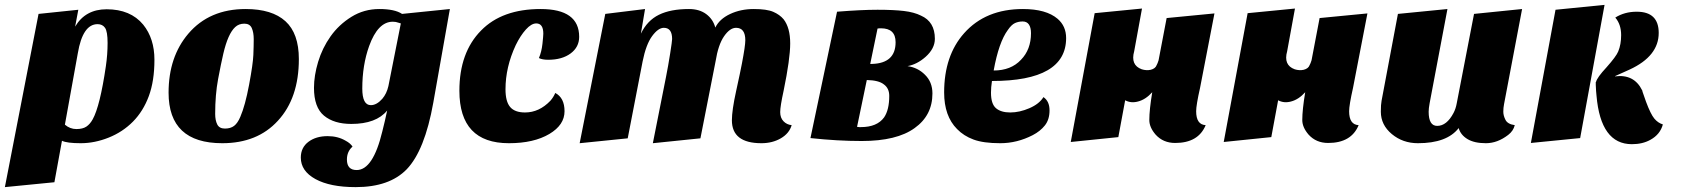

<svg xmlns="http://www.w3.org/2000/svg" viewBox="-62 -567 6900 787"><path d="M192 10 161 180 -42 200 96 -510 259 -527 246 -458Q288 -529 375 -529Q473 -529 525 -466Q571 -409 571 -322Q571 -235 548 -173Q525 -111 483 -68.5Q441 -26 383.5 -3Q326 20 269 20Q212 20 192 10ZM204 -56Q225 -38 251 -38Q277 -38 292 -48Q307 -58 318 -78Q348 -132 372 -296Q379 -344 379 -391Q379 -438 368.5 -453Q358 -468 338 -468Q277 -468 257 -349Z M849 20Q629 20 629 -187Q629 -334 710 -429Q796 -530 945 -530Q1053 -530 1108 -480Q1163 -430 1163 -325Q1163 -165 1077 -72Q993 20 849 20ZM820 -100Q820 -74 828.5 -57Q837 -40 860 -40Q883 -40 897.5 -51Q912 -62 923 -88Q943 -134 959 -219.5Q975 -305 976.5 -342Q978 -379 978 -406.5Q978 -434 970 -452Q962 -470 939.5 -470Q917 -470 902 -456Q887 -442 875 -415Q863 -388 853.5 -347.5Q844 -307 832 -243Q820 -179 820 -100Z M1586 -510 1782 -530 1714 -146Q1679 50 1605 127Q1534 200 1396 200Q1291 200 1231 167Q1171 134 1171 79Q1171 38 1202 14.5Q1233 -9 1281 -9Q1323 -9 1355 10Q1374 20 1383 34Q1360 54 1360 87Q1360 130 1400 130Q1467 130 1505 -28Q1516 -71 1525 -114Q1480 -59 1378 -59Q1307 -59 1266 -93Q1225 -127 1225 -207Q1225 -257 1242 -313.5Q1259 -370 1293 -418Q1327 -466 1378.5 -498Q1430 -530 1493 -530Q1556 -530 1586 -510ZM1423 -204Q1423 -136 1458 -136Q1482 -136 1505 -162Q1523 -183 1530 -214L1581 -471Q1576 -472 1571 -474Q1561 -478 1548 -478Q1487 -478 1451 -378Q1423 -300 1423 -204Z M2312 -416Q2312 -374 2277 -348Q2242 -322 2185 -322Q2161 -322 2147 -329Q2158 -355 2161.5 -387.5Q2165 -420 2165 -429Q2165 -471 2136 -471Q2116 -471 2093.5 -446Q2071 -421 2052 -382Q2010 -292 2010 -201Q2010 -151 2029 -128.5Q2048 -106 2090 -106Q2148 -106 2194 -154Q2207 -169 2214 -186Q2252 -166 2252 -111Q2252 -55 2190 -18Q2126 20 2024 20Q1821 20 1821 -195Q1821 -352 1910 -442Q1996 -530 2154 -530Q2312 -530 2312 -416Z M3059 20Q2938 20 2938 -74Q2938 -115 2955.5 -194.5Q2973 -274 2979 -306Q2993 -379 2993 -402Q2993 -453 2955 -453Q2930 -453 2906 -418.5Q2882 -384 2871 -315L2809 0L2614 20L2668 -252Q2677 -297 2685 -348Q2693 -399 2693 -407Q2693 -453 2659 -453Q2636 -453 2611 -419Q2586 -385 2572 -315L2511 0L2314 20L2419 -510L2582 -530L2565 -429Q2591 -483 2639 -506.5Q2687 -530 2762 -530Q2805 -530 2833 -509Q2861 -488 2870 -454Q2887 -489 2930.5 -509.5Q2974 -530 3027.5 -530Q3081 -530 3107.5 -518.5Q3134 -507 3150 -488Q3177 -453 3177 -389Q3177 -326 3150 -195Q3136 -131 3136 -107.5Q3136 -84 3149.5 -70Q3163 -56 3183 -54Q3173 -20 3138.5 0Q3104 20 3059 20Z M3505 -305 3535 -450Q3540 -451 3543 -451H3549Q3609 -451 3609 -394Q3609 -308 3513 -305ZM3467 -46H3460Q3458 -46 3451 -47L3491 -239Q3540 -238 3561 -221Q3583 -205 3583 -174Q3583 -117 3562 -86Q3533 -46 3467 -46ZM3732 -334Q3770 -368 3770 -408Q3770 -478 3713 -503Q3685 -517 3643 -522Q3601 -527 3535 -527Q3469 -527 3369 -519L3260 -1Q3371 11 3470 11Q3614 11 3687 -42Q3760 -94 3760 -184Q3760 -231 3729 -261Q3700 -290 3658 -296Q3697 -303 3732 -334Z M4215 -169Q4240 -152 4240 -114.5Q4240 -77 4221 -53Q4202 -29 4171 -13Q4107 20 4038 20Q3969 20 3928.5 5Q3888 -10 3861 -38Q3808 -91 3808 -188Q3808 -339 3890 -431Q3978 -530 4131 -530Q4226 -530 4273 -490Q4308 -460 4308 -411Q4308 -235 4004 -235Q4000 -209 4000 -187Q4000 -141 4020.5 -123.5Q4041 -106 4079 -106Q4117 -106 4157.5 -123.5Q4198 -141 4215 -169ZM4011 -278Q4082 -278 4123 -322Q4164 -364 4164 -431Q4164 -454 4155.5 -466.5Q4147 -479 4130 -479Q4113 -479 4098.5 -472.5Q4084 -466 4069 -444Q4032 -394 4011 -278Z M4857 -207 4916 -512 4720 -493 4687 -320Q4683 -307 4679 -300Q4674 -286 4655 -281Q4637 -277 4618 -283Q4571 -300 4587 -357L4619 -532L4425 -513L4327 15L4522 -5L4550 -156Q4574 -143 4603 -151Q4634 -159 4661 -189Q4649 -117 4649 -75Q4649 -45 4675 -15Q4706 19 4755 19Q4850 19 4880 -54Q4841 -56 4841 -111Q4841 -136 4857 -207Z M5484 -207 5543 -512 5347 -493 5314 -320Q5310 -307 5306 -300Q5301 -286 5282 -281Q5264 -277 5245 -283Q5198 -300 5214 -357L5246 -532L5052 -513L4954 15L5149 -5L5177 -156Q5201 -143 5230 -151Q5261 -159 5288 -189Q5276 -117 5276 -75Q5276 -45 5302 -15Q5333 19 5382 19Q5477 19 5507 -54Q5468 -56 5468 -111Q5468 -136 5484 -207Z M5917 -42Q5869 20 5750 20Q5688 20 5643 -17.5Q5598 -55 5598 -109Q5598 -139 5601 -154L5668 -510L5871 -530L5798 -144Q5794 -122 5794 -109Q5794 -51 5829 -51Q5868 -51 5896 -104Q5905 -121 5909 -143L5980 -510L6177 -530L6103 -140Q6100 -125 6100 -109Q6100 -93 6109 -75.5Q6118 -58 6147 -54Q6141 -30 6120 -14Q6076 20 6028.5 20Q5981 20 5953 3Q5925 -14 5917 -42Z M6685 -150 6671 -190Q6671 -191 6670 -194Q6670 -196 6669 -197Q6636 -264 6558 -254V-255L6618 -282Q6737 -337 6737 -432Q6737 -519 6647 -519Q6597 -519 6559 -495Q6583 -467 6583 -423Q6583 -385 6571 -356Q6563 -336 6523 -291Q6484 -249 6480 -231Q6481 -231 6479 -231Q6479 -233 6479 -225Q6479 -221 6479 -219Q6480 -192 6482 -175Q6499 24 6627 24Q6671 24 6703 6Q6743 -16 6754 -57Q6734 -63 6719 -81Q6704 -99 6685 -150ZM6314 -527 6213 19 6415 -1 6515 -547Z"/></svg>

Font: Sansita One
Style: Regular
Weight: 400
Designer: Pablo Cosgaya
Foundry: Omnibus-Type
Version: Version 1.001